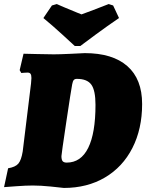

<svg xmlns="http://www.w3.org/2000/svg" viewBox="-36 -915 721 947"><path d="M126 0Q92 0 45 3.5Q-2 7 -16 8L4 -85Q40 -91 54.5 -108Q69 -125 76 -168L117 -503Q119 -525 119 -530Q119 -545 114.5 -551Q110 -557 100 -557Q89 -557 80.5 -556Q72 -555 69 -555L61 -569L80 -650Q98 -650 143.5 -648.5Q189 -647 229 -647Q257 -647 310.5 -649.5Q364 -652 382 -653Q519 -653 592 -589Q665 -525 665 -402Q665 -279 617 -185Q569 -91 481.5 -39.5Q394 12 279 12Q264 10 214 5Q164 0 126 0ZM320 -499Q315 -474 291 -313.5Q267 -153 267 -145Q267 -127 273 -120Q279 -113 293 -113Q363 -113 399 -185.5Q435 -258 435 -398Q435 -469 414.5 -497.5Q394 -526 343 -526Q333 -526 328 -520.5Q323 -515 320 -499ZM360 -688H333Q319 -701 271.5 -744.5Q224 -788 178 -826L220 -888L244 -895Q263 -886 346 -852L366 -844Q416 -862 500 -895L522 -888L551 -826Q495 -788 436 -744.5Q377 -701 360 -688Z"/></svg>

Font: Alegreya Black
Style: Italic
Weight: 900
Italic angle: -7°
Designer: Juan Pablo del Peral
Foundry: Huerta Tipografica
Version: Version 2.007; ttfautohint (v1.6)